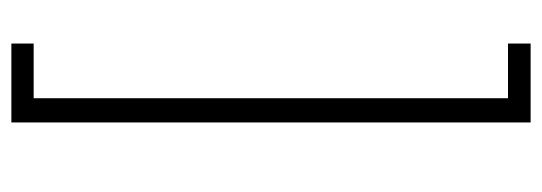

<svg xmlns="http://www.w3.org/2000/svg" viewBox="-326 -482 949 336"><g transform="rotate(90 148.0 -313.5)"><path d="M55.7 140.6V101.6H151.4V-728.5H55.7V-768.1H193.8V140.6Z"/></g></svg>

Font: Inter 24pt ExtraLight
Style: Regular
Weight: 250
Designer: Rasmus Andersson
Foundry: rsms
Version: Version 4.001;git-66647c0bb